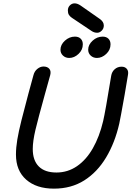

<svg xmlns="http://www.w3.org/2000/svg" viewBox="-20 -1113 783 1143"><path d="M75 -193Q75 -97 136 -43.5Q197 10 301 10Q404 10 481.5 -39Q559 -88 611.5 -175.5Q664 -263 690 -377Q696 -403 722 -549Q724 -563 742 -668Q746 -690 735 -703Q724 -716 704 -716Q680 -716 663 -701Q646 -686 642 -662Q607 -447 594 -392Q572 -299 532.5 -230Q493 -161 438 -123.5Q383 -86 316 -86Q247 -86 211 -122Q175 -158 175 -226Q175 -272 191 -340Q207 -407 247 -551L279 -666Q285 -690 273.5 -703.5Q262 -717 239 -717Q220 -717 202.5 -703Q185 -689 179 -665L149 -555Q124 -462 107.5 -396Q91 -330 83 -282Q75 -234 75 -193ZM392 -768Q422 -768 447.5 -792Q473 -816 473 -849Q473 -870 460.5 -882.5Q448 -895 426 -895Q393 -895 366.5 -871Q340 -847 340 -817Q340 -796 355 -782Q370 -768 392 -768ZM557 -768Q587 -768 612.5 -792Q638 -816 638 -849Q638 -870 625.5 -882.5Q613 -895 591 -895Q558 -895 531.5 -871Q505 -847 505 -817Q505 -796 520 -782Q535 -768 557 -768ZM559 -918Q573 -918 585.5 -930.5Q598 -943 598 -961Q598 -984 573 -1001L460 -1080Q441 -1093 424 -1093Q408 -1093 396 -1081Q384 -1069 384 -1051Q384 -1035 390 -1025Q396 -1015 408 -1007L526 -928Q541 -918 559 -918Z"/></svg>

Font: Balsamiq Sans
Style: Italic
Weight: 400
Italic angle: -12°
Designer: Michael Angeles
Foundry: Balsamiq SRL
Version: Version 1.020; ttfautohint (v1.8.4.7-5d5b);gftools[0.9.26]